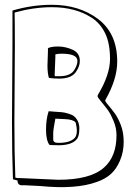

<svg xmlns="http://www.w3.org/2000/svg" viewBox="-20 -745 536 801"><path d="M30 -235 32 -565V-701Q114 -725 196 -725Q311 -725 390 -665Q469 -605 469 -488Q469 -414 419 -327V-325Q419 -322 423 -318V-317Q448 -287 460 -270.5Q472 -254 484 -223.5Q496 -193 496 -152.5Q496 -112 481 -76Q466 -40 442.5 -19Q419 2 384 14Q297 46 147 31Q95 28 87 28H72Q53 28 53 8Q37 4 34 3Q30 -102 30 -235ZM66 -2 223 5Q357 5 414 -46Q466 -92 466 -181Q466 -211 454 -240Q442 -269 430.5 -285Q419 -301 403 -320Q387 -339 387 -343.5Q387 -348 390 -352Q439 -434 439 -499Q439 -564 419 -605.5Q399 -647 364 -670Q296 -715 196 -715Q122 -715 42 -693L41 -692Q42 -645 42 -553L40 -233Q40 -107 44 -4Q52 -2 54 -2ZM224 -139 188 -140 186 -141Q172 -160 172 -204Q172 -248 183 -281Q190 -280 208.5 -279Q227 -278 237.5 -277Q248 -276 264 -271.5Q280 -267 289 -260Q311 -241 311 -209.5Q311 -178 301 -165Q280 -139 224 -139ZM178 -471 180 -531V-544Q193 -551 223 -551Q253 -551 283 -537.5Q313 -524 313 -491Q313 -470 300 -450Q282 -417 227 -417Q204 -417 184 -420Q178 -440 178 -471ZM211 -250Q202 -205 202 -189V-166Q202 -157 204 -155.5Q206 -154 208 -152Q212 -149 225 -149Q274 -149 293 -171Q307 -191 295 -235Q283 -247 251 -248Q219 -249 211 -250ZM208 -433 209 -427H227Q276 -427 291 -455Q303 -474 303 -491Q303 -521 237 -521Q219 -521 211 -518V-508Z"/></svg>

Font: Londrina Shadow
Style: Regular
Weight: 400
Designer: Marcelo Magalhaes
Foundry: Marcelo Magalhaes
Version: Version 1.001 2011